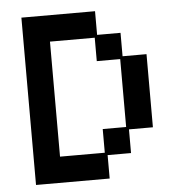

<svg xmlns="http://www.w3.org/2000/svg" viewBox="-49 -677 683 735"><g transform="rotate(-5 293.0 -309.5)"><path d="M60 12V-631H343V-540H433V-450H525V-169H433V-78H343V12ZM161 -88H333V-179H423V-440H333V-530H161Z"/></g></svg>

Font: Pixelify Sans
Style: Regular
Weight: 400
Designer: Stefie Justprince
Foundry: Typecalism Foundryline
Version: Version 1.000;February 13, 2025;FontCreator 15.0.0.3015 64-b